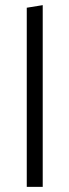

<svg xmlns="http://www.w3.org/2000/svg" viewBox="-20 -726 270 746"><path d="M84 0V-696L146 -706V0Z"/></svg>

Font: Palanquin Light
Style: Regular
Weight: 300
Designer: Pria Ravichandran
Version: Version 1.0.4